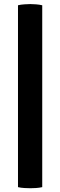

<svg xmlns="http://www.w3.org/2000/svg" viewBox="-20 -800 303 966"><path d="M70.5 -773.5Q84.5 -777 102.8 -778.2Q121 -779.5 132.5 -779.5Q145 -779.5 161.2 -778.2Q177.5 -777 192.5 -773.5V141.5Q177.5 145 161.2 146Q145 147 132.5 147Q121 147 102.8 146Q84.5 145 70.5 141.5Z"/></svg>

Font: Signika SC SemiBold
Style: Regular
Weight: 600
Designer: Anna Giedryś
Foundry: Anna Giedryś
Version: Version 2.000; ttfautohint (v1.8.3) -l 8 -r 50 -G 200 -x 9 -